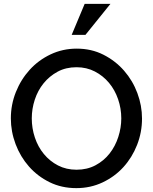

<svg xmlns="http://www.w3.org/2000/svg" viewBox="-20 -966 791 991"><path d="M374 5Q298 5 236 -25.5Q174 -56 129.5 -106.5Q85 -157 60.5 -222Q36 -287 36 -355Q36 -426 62 -491Q88 -556 133.5 -606Q179 -656 241.5 -685.5Q304 -715 376 -715Q452 -715 514 -683.5Q576 -652 620.5 -601Q665 -550 689 -485.5Q713 -421 713 -354Q713 -283 687.5 -218Q662 -153 617 -103.5Q572 -54 509.5 -24.5Q447 5 374 5ZM144 -355Q144 -304 160 -256Q176 -208 206.5 -171Q237 -134 279.5 -112Q322 -90 375 -90Q430 -90 473 -113Q516 -136 545.5 -173.5Q575 -211 590.5 -259Q606 -307 606 -355Q606 -406 589.5 -454Q573 -502 542.5 -538.5Q512 -575 469.5 -597Q427 -619 375 -619Q320 -619 277.5 -596Q235 -573 205 -536Q175 -499 159.5 -451.5Q144 -404 144 -355ZM421 -786H350L417 -946H550Z"/></svg>

Font: Rising Sun Medium
Style: Regular
Weight: 500
Designer: Matt McInerney, Pablo Impallari, Rodrigo Fuenzalida (Raleway font), Stephen Hutchings (Greek), Cristiano Sobral (main ch
Foundry: The Rising Sun Project Authors
Version: Version 4.327; ttfautohint (v1.8.4.7-5d5b-dirty)